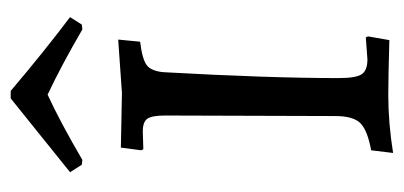

<svg xmlns="http://www.w3.org/2000/svg" viewBox="-218 -528 755 359"><g transform="rotate(-90 159.5 -348.5)"><path d="M63 -500 58 -462 60 -458 93 -459C105 -459 113 -456.2 117 -450.5C121 -444.8 123 -433.7 123 -417L122 -99C122 -77 117.7 -61.5 109 -52.5C100.3 -43.5 83.3 -36.7 58 -32L53 9C90.3 3 126.7 0 162 0C181.3 0 215.3 0.7 264 2L271 -38L269 -42L228 -39C214 -39 204.7 -42.7 200 -50C195.3 -57.3 193 -71.7 193 -93C193 -180.3 196.7 -289.3 204 -420C205.3 -435.3 209.7 -445.8 217 -451.5C224.3 -457.2 239 -461.3 261 -464L265 -505L165 -498ZM31 -573 40 -572C86.7 -599.3 127.3 -621 162 -637C198.7 -619.7 239.3 -598 284 -572L293 -573L307 -595C263.7 -627.7 217.7 -664.7 169 -706H155L17 -595Z"/></g></svg>

Font: Alegreya SC
Style: Regular
Weight: 400
Designer: Juan Pablo del Peral
Foundry: Juan Pablo del Peral
Version: Version 1.003